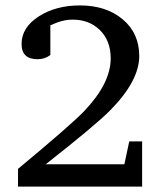

<svg xmlns="http://www.w3.org/2000/svg" viewBox="-20 -693 594 713"><path d="M507.8 0H46.9V-65.9Q248 -232.9 293.9 -281.7Q391.1 -384.3 391.1 -476.1Q391.1 -543.5 349.1 -583Q310.1 -620.1 250 -620.1Q221.7 -620.1 193.4 -609.9Q180.2 -604.5 167 -599.1V-488.8Q147 -473.1 119.1 -473.1Q60.1 -473.1 60.1 -529.8Q60.1 -591.3 125 -632.8Q188.5 -672.9 276.9 -672.9Q374 -672.9 435.5 -621.3Q497.1 -569.8 497.1 -484.9Q497.1 -393.1 390.1 -284.2Q336.4 -229.5 149.9 -83H441.9L460 -168H507.8Z"/></svg>

Font: Ezra SIL
Style: Regular
Weight: 400
Designer: Development by SIL's NRSI team. OpenType tables by Ralph Hancock ( hancock@dircon.co.uk )
Foundry: SIL International, Version 2.51: 2007
Version: Version 2.51, 2007